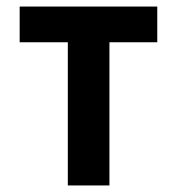

<svg xmlns="http://www.w3.org/2000/svg" viewBox="-20 -566 540 586"><path d="M187 0V-437H40V-546H460V-437H314V0Z"/></svg>

Font: Noto Sans Mono ExtraCondensed
Style: Bold
Weight: 700
Width: 2
Designer: Monotype Design Team
Foundry: Monotype Imaging Inc.
Version: Version 2.014